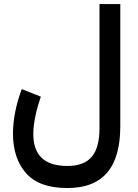

<svg xmlns="http://www.w3.org/2000/svg" viewBox="-20 -698 692 960"><path d="M581.5 -677.7H477.5V-58.6C477.5 68.8 431.2 131.8 316.4 131.8C197.3 131.8 146.5 73.2 146.5 -28.3C146.5 -86.9 164.1 -155.8 184.1 -214.8L88.9 -252.4C61.5 -180.7 44.9 -102.1 44.9 -30.3C44.9 53.2 66.9 119.1 110.8 168.5C154.8 217.8 223.1 242.2 316.4 242.2C496.1 242.2 581.5 138.2 581.5 -67.4Z"/></svg>

Font: Vazirmatn Medium
Style: Regular
Weight: 500
Designer: Saber Rastikerdar
Foundry: Saber Rastikerdar
Version: Version 33.003